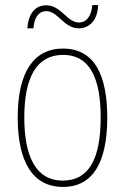

<svg xmlns="http://www.w3.org/2000/svg" viewBox="-20 -729 495 759"><path d="M88 -617H112C116 -667 138 -685 163 -685C209 -685 233 -617 291 -617C332 -617 366 -647 368 -709H345C341 -661 319 -640 292 -640C245 -640 222 -708 163 -708C123 -708 93 -681 88 -617ZM404 -264C404 -428 356 -537 229 -537C111 -537 50 -440 50 -265C50 -88 110 10 229 10C347 10 404 -87 404 -264ZM76 -265C76 -423 125 -512 229 -512C339 -512 378 -413 378 -265C378 -102 332 -15 228 -15C124 -15 76 -107 76 -265Z"/></svg>

Font: Noto Sans Devanagari Condensed Thin
Style: Regular
Weight: 100
Width: 3
Designer: Jelle Bosma - Monotype Design Team
Foundry: Monotype Imaging Inc.
Version: Version 2.004